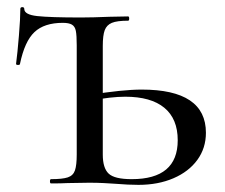

<svg xmlns="http://www.w3.org/2000/svg" viewBox="-20 -514 631 538"><path d="M156 -450Q104 -450 76.5 -424Q49 -398 36 -335Q36 -332 30.5 -332Q25 -332 25 -335Q29 -365 33 -414Q37 -463 37 -489Q37 -494 42.5 -494Q48 -494 48 -489Q48 -473 84 -469Q120 -465 207 -465Q239 -465 287 -467L339 -468Q342 -468 342 -462Q342 -456 339 -456Q308 -456 293.5 -450Q279 -444 273.5 -429.5Q268 -415 268 -385V-81Q268 -43 284.5 -27.5Q301 -12 349 -12Q478 -12 478 -121Q478 -181 440.5 -212Q403 -243 331 -243Q291 -243 234 -232L231 -248Q323 -263 377 -263Q557 -263 557 -142Q557 -99 533 -66Q509 -33 466 -14.5Q423 4 368 4Q340 4 304 1Q290 0 271 -1Q252 -2 230 -2L169 -1Q152 0 123 0Q120 0 120 -6Q120 -12 123 -12Q155 -12 170 -17Q185 -22 190 -36.5Q195 -51 195 -81V-387Q195 -415 192.5 -427.5Q190 -440 181.5 -445Q173 -450 156 -450Z"/></svg>

Font: Cormorant SC Medium
Style: Regular
Weight: 500
Designer: Christian Thalmann (Catharsis Fonts)
Foundry: Catharsis Fonts
Version: Version 4.000